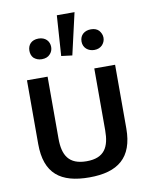

<svg xmlns="http://www.w3.org/2000/svg" viewBox="-91 -894 766 972"><g transform="rotate(-10 291.5 -408.5)"><path d="M290 10C436 10 516 -51 516 -202V-529H409V-211C409 -126 382 -73 290 -73C198 -73 169 -125 169 -211V-529H63V-202C63 -49 142 10 290 10ZM156 -621C175 -621 189 -627 198 -637C208 -647 213 -660 213 -674C213 -704 192 -727 157 -727C120 -727 101 -704 101 -674C101 -660 105 -647 114 -637C125 -627 139 -621 156 -621ZM311 -613 360 -827H269L255 -620ZM426 -621C444 -621 457 -627 467 -637C476 -647 482 -659 482 -674C482 -689 476 -701 467 -712C457 -722 444 -727 426 -727C394 -727 369 -708 369 -674C369 -641 395 -621 426 -621Z"/></g></svg>

Font: Cheyenne Sans Medium
Style: Regular
Weight: 500
Designer: The Public Sans project authors (U.S. Web Design System), Libre Franklin designed by Pablo Impallari and Rodrigo Fuenzal
Foundry: The Cheyenne Sans Project Authors
Version: Version 2.007